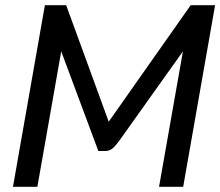

<svg xmlns="http://www.w3.org/2000/svg" viewBox="-20 -720 849 740"><path d="M153 -700H235L399 -251L715 -700H809L686 0H593L685 -522L440 -178Q424 -156 412.5 -147Q401 -138 386 -138H359L216 -522L124 0H30Z"/></svg>

Font: Bai Jamjuree Medium
Style: Italic
Weight: 500
Italic angle: -10°
Version: Version 1.000; ttfautohint (v1.6)